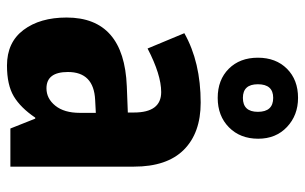

<svg xmlns="http://www.w3.org/2000/svg" viewBox="-186 -700 895 564"><g transform="rotate(90 262.0 -417.5)"><path d="M311 -251V-204Q311 -158 290 -132Q269 -106 239 -106Q191 -106 191 -169Q191 -245 273 -249ZM281 -559Q162 -559 77 -511L122 -403Q199 -443 250 -443Q310 -443 310 -363V-345L233 -342Q31 -334 31 -165Q31 -87 67.5 -38.5Q104 10 172 10Q229 10 262.5 -10Q296 -30 325 -73H328L357 0H469V-363Q469 -460 419.5 -509.5Q370 -559 281 -559ZM267 -609Q320 -609 353.5 -642Q387 -675 387 -728Q387 -780 352.5 -812.5Q318 -845 267 -845Q214 -845 181.5 -812.5Q149 -780 149 -727Q149 -674 181.5 -641.5Q214 -609 267 -609ZM267 -683Q227 -683 227 -727Q227 -772 267 -772Q308 -772 308 -727Q308 -683 267 -683Z"/></g></svg>

Font: Noto Sans Display SemiCondensed Extra
Style: Regular
Weight: 800
Width: 4
Designer: Monotype Design Team
Foundry: Monotype Imaging Inc.
Version: Version 1.900